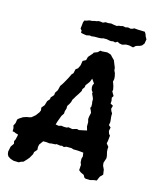

<svg xmlns="http://www.w3.org/2000/svg" viewBox="-154 -928 842 1023"><g transform="rotate(15 267.0 -416.5)"><path d="M48 8 19 7 1 1 -13 -8 -19 -19 -21 -33 -15 -62 -2 -81 -5 -95 0 -104 6 -129 5 -135 -6 -137 -17 -142 -26 -143V-161L-30 -174L-22 -190L-19 -210L-12 -217L8 -230L26 -236L43 -239L52 -242L71 -258L86 -278L91 -290L89 -305L103 -322L110 -346L122 -360L123 -370L138 -387L139 -400L150 -417L154 -433L156 -442L167 -458L174 -470L183 -486L189 -497L199 -518L207 -526L212 -549L224 -558L233 -577L237 -602L254 -611L259 -630L280 -654L283 -660L303 -668L314 -679L325 -678L352 -680L363 -677L374 -673L383 -663L397 -649L405 -629L412 -612L414 -596L420 -584L424 -566L425 -552L422 -537L426 -527L430 -515L434 -496L432 -486L445 -464L438 -453L441 -436L440 -421L455 -413L450 -395L455 -382L461 -373V-355L463 -337L464 -325L461 -308L473 -298L469 -278L474 -263L481 -255L479 -236L478 -226L475 -211L488 -195L487 -182L488 -168L493 -147L494 -134L489 -119L485 -106L487 -91L496 -72L500 -45L486 -31L482 -23L475 -6L458 -4L439 1L414 0L407 -4L400 -17L381 -26L370 -35L372 -65L367 -77L366 -97L370 -111L367 -131L346 -133L332 -134H312L300 -138H294H272L259 -133L248 -137L239 -135L218 -138L212 -135L191 -134L179 -132L164 -134H145L129 -112L126 -98L127 -82L113 -66L111 -54L98 -31L88 -19L72 -2L59 2ZM203 -235 217 -239 232 -237H247L256 -241L278 -237L302 -244L313 -241L333 -245L356 -250L350 -271V-283V-295L346 -310L347 -323L352 -346L348 -357L341 -371L345 -378V-394L343 -405V-419L340 -428L331 -447L332 -454L324 -465L321 -480L322 -491L327 -501L311 -524L304 -506L295 -493L286 -482L284 -469L275 -457L274 -446L262 -426L250 -408L245 -399L238 -388L235 -375L229 -363L220 -349V-335L215 -319L214 -305L204 -290L198 -274L191 -255L186 -238ZM221 -739 201 -742 190 -745V-757L182 -766L184 -782L186 -801L190 -812L203 -815L216 -820L231 -821L242 -824L256 -826L263 -829H275L289 -827L302 -833L317 -832L333 -834L348 -831L365 -829L375 -833L385 -834L396 -837L411 -834L425 -837L440 -834L451 -837L458 -841L481 -839H490L517 -838L524 -827L528 -815L536 -801L533 -784L532 -777L522 -764L510 -758L498 -755L490 -752L478 -741L465 -744L455 -746H438L418 -740L402 -743L391 -749L379 -742L368 -745L356 -743L346 -744L332 -747H312L303 -744L289 -743H282H265L247 -741L240 -743Z"/></g></svg>

Font: Winky Rough Medium
Style: Italic
Weight: 500
Italic angle: -8.97852°
Designer: Simon Atzbach
Foundry: typofactur
Version: Version 1.206; ttfautohint (v1.8.4.7-5d5b)